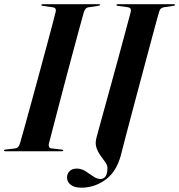

<svg xmlns="http://www.w3.org/2000/svg" viewBox="-32 -720 854 914"><path d="M200.5 -35Q198.5 -27 201.5 -20.8Q204.5 -14.5 214 -13.5L262 -8Q269 -7 269 -4Q269 0 263 0H-7Q-12.5 0 -12.5 -3.5Q-12.5 -7.5 -6.5 -8L40.5 -13.5Q56.5 -15.5 63 -37Q69.5 -59 83 -107.8Q96.5 -156.5 114 -220.2Q131.5 -284 150.2 -353Q169 -422 186 -485.5Q203 -549 215.8 -596.8Q228.5 -644.5 233.5 -665.5Q236.5 -683.5 218.5 -685.5L171.5 -692Q165 -692.5 165 -696.5Q165 -700 171 -700H439Q444 -700 444 -697Q444 -693.5 437.5 -692.5L387.5 -685Q374.5 -683 367.5 -663Q361.5 -642.5 348.5 -594.5Q335.5 -546.5 318.2 -482.8Q301 -419 282.8 -350Q264.5 -281 247.8 -217Q231 -153 218.5 -104.5Q206 -56 200.5 -35ZM725.5 -664Q723.5 -658.5 713.5 -621.5Q703.5 -584.5 688 -527Q672.5 -469.5 654.5 -401.8Q636.5 -334 618.2 -266Q600 -198 584.8 -140.2Q569.5 -82.5 559.8 -45Q550 -7.5 548.5 -1Q528.5 91 474.5 132.2Q420.5 173.5 355.5 173.5Q322 173.5 304.5 159.5Q287 145.5 287 125Q287.5 106 299.8 94.2Q312 82.5 332.5 82.5Q355.5 82.5 374.8 94.8Q394 107 411.5 119.5Q429 132 447 132Q460.5 132 469.8 120.5Q479 109 479.5 79.5Q479.5 66.5 469.2 52Q459 37.5 446.5 20.5Q434 3.5 427 -17.5Q420 -38.5 427.5 -65.5Q432 -82.5 442.8 -121.8Q453.5 -161 468 -213.5Q482.5 -266 498.5 -324.2Q514.5 -382.5 530 -439.2Q545.5 -496 558.2 -543.5Q571 -591 579.2 -621.8Q587.5 -652.5 589 -658Q593 -672 589.5 -678.2Q586 -684.5 574 -686L529.5 -692Q522 -692.5 522.5 -696.5Q522.5 -700 528.5 -700H796Q801 -700 801 -697Q801 -693 794.5 -692.5L746.5 -685Q730.5 -682.5 725.5 -664Z"/></svg>

Font: Fraunces 144pt S000 SemiBold
Style: Italic
Weight: 600
Italic angle: -16°
Version: Version 1.000; ttfautohint (v1.8.3)